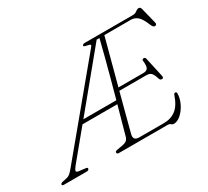

<svg xmlns="http://www.w3.org/2000/svg" viewBox="-196 -951 1296 1195"><g transform="rotate(-30 452.0 -353.0)"><path d="M705 0H354.5Q340.5 0 340.5 -11Q340.5 -20.5 357.5 -23L396.5 -30Q413.5 -32.5 424.8 -40Q436 -47.5 441.5 -64.5Q447 -85 462.5 -140.2Q478 -195.5 498 -268H247.5L83 -68.5Q66 -47.5 65 -38.2Q64 -29 81.5 -27L126.5 -21.5Q144 -20.5 140.5 -10Q137.5 0 122 0H-40Q-55.5 0 -53 -10Q-50 -18.5 -32 -21.5L-8 -26.5Q7 -29.5 17.8 -38.2Q28.5 -47 45.5 -67.5L533 -655.5Q543.5 -667.5 539 -671.5Q534.5 -675.5 519 -678.5Q492.5 -682.5 495.5 -690Q498 -700 513.5 -700H859Q876.5 -700 888.8 -710Q901 -720 912 -720Q923.5 -720 928 -703L955.5 -592.5Q958.5 -582 954.5 -576.8Q950.5 -571.5 944.5 -571.5Q932.5 -571.5 924 -590.5Q901.5 -646.5 880.5 -663.8Q859.5 -681 834 -681H643Q633 -643 618.8 -590Q604.5 -537 588.5 -476.2Q572.5 -415.5 556 -355H735.5Q758 -355 767 -368.2Q776 -381.5 771.5 -421.5Q770 -434 781.5 -434Q794 -434 796 -423L827 -282.5Q829.5 -273 825.8 -268.5Q822 -264 817.5 -264Q805 -263.5 800 -278Q789.5 -313 777.5 -323.5Q765.5 -334 744 -334H550.5Q534 -271.5 519.2 -215.8Q504.5 -160 494 -120Q483.5 -80 479.5 -64Q468 -21 514 -21H689.5Q741 -21 776.8 -48.5Q812.5 -76 834.5 -142Q838 -151 846 -151Q855.5 -151 855.5 -139.5Q855.5 -104.5 838.2 -69Q821 -33.5 794.8 -9.8Q768.5 14 742 14Q732.5 14 725.2 7Q718 0 705 0ZM587.5 -680.5 268 -292.5H505Q523.5 -359.5 542.8 -431Q562 -502.5 579 -567.8Q596 -633 607.5 -680Z"/></g></svg>

Font: Fraunces 9pt Soft Thin
Style: Italic
Weight: 100
Italic angle: -16°
Version: Version 1.000;[b76b70a41]